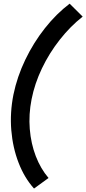

<svg xmlns="http://www.w3.org/2000/svg" viewBox="-20 -871 479 1066"><path d="M168.9 175.8Q115.7 116.7 83.3 33Q50.8 -50.8 42.7 -148.2Q34.7 -245.6 54.7 -346.2Q75.2 -445.3 120.6 -539.8Q166 -634.3 229.5 -714.6Q293 -794.9 366.7 -850.6L439 -778.8Q370.1 -724.6 311.8 -650.4Q253.4 -576.2 212.9 -491.5Q172.4 -406.7 155.3 -319.8Q138.7 -235.8 145.3 -154.8Q151.9 -73.7 178.7 -3.9Q205.6 65.9 249.5 117.2Z"/></svg>

Font: Reddit Sans
Style: Bold Italic
Weight: 700
Italic angle: -11.25°
Designer: Stephen Hutchings
Version: Version 1.013